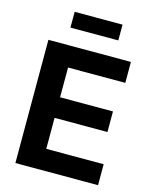

<svg xmlns="http://www.w3.org/2000/svg" viewBox="-133 -1007 873 1095"><g transform="rotate(15 303.5 -460.0)"><path d="M65.7 0V-727.5H552.9V-603.8H214.9V-428.2H527.1V-306.7H214.9V-123.7H553.8V0ZM451.7 -920.5V-827.4H169.1V-920.5Z"/></g></svg>

Font: Adwaita Sans
Style: Regular
Weight: 400
Designer: Rasmus Andersson
Foundry: rsms
Version: Version 4.001;git-9221beed3